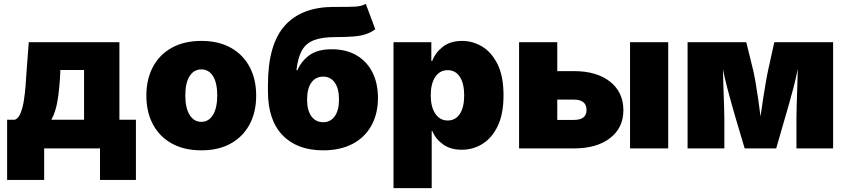

<svg xmlns="http://www.w3.org/2000/svg" viewBox="-20 -763 4352 987"><path d="M16.6 162.1V-147.5H56.6Q75.2 -154.8 86.2 -182.6Q97.2 -210.4 103 -248.3Q108.9 -286.1 111.6 -324.7Q114.3 -363.3 116.2 -391.6L127.9 -545.9H593.8V-147.5H678.7V162.1H494.1V0H207V162.1ZM244.1 -147.5H412.1V-403.3H290V-391.6Q285.6 -303.2 275.6 -244.6Q265.6 -186 244.1 -147.5Z M1015.1 9.8Q926.3 9.8 862.8 -25.6Q799.3 -61 765.9 -124.3Q732.4 -187.5 732.4 -271.5Q732.4 -355.5 765.9 -418.7Q799.3 -481.9 862.8 -517.3Q926.3 -552.7 1015.1 -552.7Q1104 -552.7 1167 -517.3Q1230 -481.9 1263.4 -418.7Q1296.9 -355.5 1296.9 -271.5Q1296.9 -187.5 1263.4 -124.3Q1230 -61 1167 -25.6Q1104 9.8 1015.1 9.8ZM1015.1 -136.7Q1053.2 -136.7 1075 -172.6Q1096.7 -208.5 1096.7 -272.5Q1096.7 -336.9 1075 -371.6Q1053.2 -406.2 1015.1 -406.2Q976.6 -406.2 954.6 -371.6Q932.6 -336.9 932.6 -272.5Q932.6 -208.5 954.6 -172.6Q976.6 -136.7 1015.1 -136.7Z M1860.4 -743.2 1909.2 -612.3Q1887.2 -596.7 1862.3 -587.9Q1837.4 -579.1 1800 -575.7Q1762.7 -572.3 1703.1 -572.3Q1635.7 -572.3 1594.5 -556.6Q1553.2 -541 1532.2 -503.9Q1511.2 -466.8 1503.9 -402.3H1508.8Q1530.8 -451.2 1572.5 -480.5Q1614.3 -509.8 1685.5 -509.8Q1759.3 -509.8 1812.5 -478.8Q1865.7 -447.8 1894.3 -391.6Q1922.9 -335.4 1922.9 -259.8Q1922.9 -178.2 1889.2 -117.4Q1855.5 -56.6 1792.5 -23.4Q1729.5 9.8 1640.6 9.8Q1507.3 9.8 1432.4 -68.1Q1357.4 -146 1357.4 -293V-328.1Q1357.9 -535.6 1444.3 -631.6Q1530.8 -727.5 1696.3 -727.5Q1703.6 -727.5 1710.4 -727.5Q1717.3 -727.5 1723.6 -727.5Q1770.5 -727.1 1805.4 -729Q1840.3 -731 1860.4 -743.2ZM1641.6 -134.8Q1679.2 -134.8 1700.9 -165.5Q1722.7 -196.3 1722.7 -251Q1722.7 -307.6 1700.9 -338.4Q1679.2 -369.1 1641.6 -369.1Q1602.5 -369.1 1580.6 -338.4Q1558.6 -307.6 1558.6 -251Q1558.6 -196.3 1580.6 -165.5Q1602.5 -134.8 1641.6 -134.8Z M2002.9 204.1V-545.9H2197.3V-450.2H2202.1Q2217.8 -492.2 2256.3 -522.5Q2294.9 -552.7 2355.5 -552.7Q2409.7 -552.7 2458.3 -523.9Q2506.8 -495.1 2537.6 -433.3Q2568.4 -371.6 2568.4 -272.5Q2568.4 -178.2 2539.1 -116.2Q2509.8 -54.2 2460.9 -23.7Q2412.1 6.8 2353.5 6.8Q2295.9 6.8 2257.6 -20.8Q2219.2 -48.3 2202.1 -89.8H2199.2V204.1ZM2281.2 -143.6Q2321.8 -143.6 2344 -177.7Q2366.2 -211.9 2366.2 -272.5Q2366.2 -333.5 2344 -367.9Q2321.8 -402.3 2281.2 -402.3Q2241.2 -402.3 2217.8 -367.9Q2194.3 -333.5 2194.3 -272.5Q2194.3 -213.4 2217.8 -178.5Q2241.2 -143.6 2281.2 -143.6Z M2844.7 -397.5H2929.7Q3047.4 -397.5 3116 -343.3Q3184.6 -289.1 3184.6 -196.3Q3184.6 -106 3116 -53Q3047.4 0 2929.7 0H2648.4V-545.9H2844.7ZM2844.7 -251V-146.5H2929.7Q2995.1 -146.5 2995.1 -197.3Q2995.1 -251 2929.7 -251ZM3218.8 0V-545.9H3415V0Z M3514.6 0V-545.9H3816.4L3851.1 -404.8Q3856.9 -380.9 3863.8 -341.3Q3870.6 -301.8 3877.4 -255.4Q3884.3 -209 3889.6 -164.1Q3895.5 -208.5 3902.8 -255.1Q3910.2 -301.8 3917 -341.3Q3923.8 -380.9 3929.2 -404.8L3960.4 -545.9H4262.7V0H4074.2V-156.2Q4074.2 -177.7 4075.4 -219.7Q4076.7 -261.7 4078.4 -312Q4080.1 -362.3 4081.1 -409.2Q4071.3 -359.9 4058.6 -311Q4045.9 -262.2 4034.2 -221.7Q4022.5 -181.2 4015.1 -156.2L3970.2 0H3808.1L3761.7 -156.2Q3753.9 -183.1 3742.2 -223.9Q3730.5 -264.6 3718.3 -312Q3706.1 -359.4 3696.3 -406.2Q3697.3 -359.9 3699 -310.1Q3700.7 -260.3 3702.1 -219Q3703.6 -177.7 3703.6 -156.2V0Z"/></svg>

Font: Inter Black
Style: Regular
Weight: 900
Designer: Rasmus Andersson
Foundry: rsms
Version: Version 4.000;git-a52131595